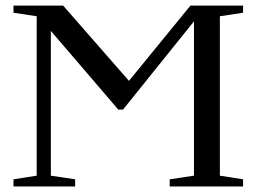

<svg xmlns="http://www.w3.org/2000/svg" viewBox="-20 -675 929 695"><path d="M425.3 -278.3H408.2L164.1 -563V-39.1L252 -25.9V0H28.8V-25.9L112.8 -39.1V-616.2L28.8 -628.9V-654.8H208.5L446.8 -382.3L669.4 -654.8H859.9V-628.9L775.9 -616.2V-39.1L859.9 -25.9V0H594.2V-25.9L682.1 -39.1V-597.7Z"/></svg>

Font: Times New Roman
Style: Regular
Weight: 400
Designer: Steve Matteson
Foundry: Ascender Corporation
Version: Version 2.00.3